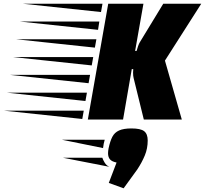

<svg xmlns="http://www.w3.org/2000/svg" viewBox="-270 -645 1106 1036"><path d="M204 0 314 -625H504L459 -370H467Q470 -382 475 -396Q480 -410 485 -418L611 -625H816L620 -318L711 0H506L451 -224Q448 -235 448 -253Q448 -258 448.5 -263Q449 -268 449 -272H441L394 0ZM275 -580 -148 -625H283ZM259 -484 -165 -529H266ZM242 -388 -182 -433H250ZM225 -292 -199 -337H233ZM208 -196 -216 -241H216ZM191 -100 -233 -145H199ZM174 -3 -250 -48H182ZM316 155Q324 117 336 93.5Q348 70 372.5 59Q397 48 439 48Q489 48 508 63Q527 78 527 113Q527 156 511.5 193.5Q496 231 471 269L397 371L317 342L359 232Q334 227 323.5 215Q313 203 313 182Q313 170 316 155ZM295 109Q289 129 286 154L64 109ZM69 206H282Q286 218 295 233Q304 248 320 255Z"/></svg>

Font: Faster One
Style: Regular
Weight: 400
Designer: Eduardo Rodriguez Tunni
Foundry: Eduardo Rodriguez Tunni
Version: Version 1.003; ttfautohint (v1.8.4.7-5d5b);gftools[0.9.23]